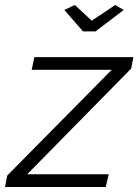

<svg xmlns="http://www.w3.org/2000/svg" viewBox="-55 -750 555 770"><path d="M203 -710 245 -730 313 -667 407 -730 441 -710 328 -624H278ZM-26 -46 393 -470H72L83 -521H480L471 -475L54 -51H381L369 0H-35Z"/></svg>

Font: Raleway-v4020
Style: Italic
Weight: 400
Italic angle: -12°
Designer: Matt McInerney, Pablo Impallari, Rodrigo Fuenzalida
Foundry: Matt McInerney, Pablo Impallari, Rodrigo Fuenzalida
Version: Version 4.020;PS 004.020;hotconv 1.0.88;makeotf.lib2.5.64775